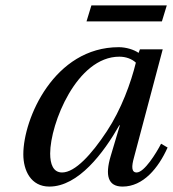

<svg xmlns="http://www.w3.org/2000/svg" viewBox="-20 -676 638 708"><path d="M299 -597H577L595 -656H317ZM66 -107C66 -47 94 12 162 12C269 12 362 -112 420 -214H422L388 -100C367 -29 378 12 432 12C508 12 564 -56 598 -132L574 -146C556 -111 512 -40 484 -40C464 -40 465 -63 474 -95L580 -494H496L491 -481C474 -493 445 -502 418 -502C180 -502 66 -239 66 -107ZM165 -110C165 -220 263 -467 420 -467C444 -467 466 -459 481 -445C463 -371 427 -272 374 -192C318 -107 257 -40 209 -40C176 -40 165 -71 165 -110Z"/></svg>

Font: Heuristica
Style: Italic
Weight: 400
Italic angle: -13°
Version: Version 1.0.1